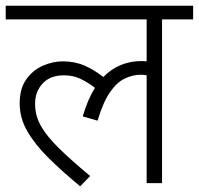

<svg xmlns="http://www.w3.org/2000/svg" viewBox="-20 -642 697 673"><path d="M0 -574V-622H657V-574H548V0H494V-378Q485 -380 474 -380Q445 -380 417 -366.5Q389 -353 365 -318Q341 -283 322 -219L270 -234Q287 -293 313 -334Q287 -354 261.5 -366Q236 -378 204 -378Q156 -378 129.5 -349.5Q103 -321 103 -278Q103 -236 124 -199.5Q145 -163 187.5 -121.5Q230 -80 296 -25L261 11Q198 -41 150.5 -88Q103 -135 76 -181.5Q49 -228 49 -279Q49 -332 72.5 -364.5Q96 -397 131 -412Q166 -427 200 -427Q242 -427 276.5 -412Q311 -397 342 -372Q397 -428 477 -428Q485 -428 494 -427V-574Z"/></svg>

Font: RS Noto Sans Light
Style: Regular
Weight: 300
Designer: Monotype Design Team
Foundry: Monotype Imaging Inc.
Version: Version 3.10